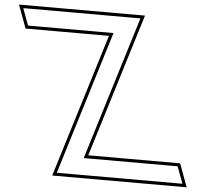

<svg xmlns="http://www.w3.org/2000/svg" viewBox="-308 -813 978 906"><g transform="rotate(5 180.5 -360.0)"><path d="M-163.4 -660H-203.4L-232.9 -740H-192.9H247.1H287.1H322.1L303 -678L112.9 -60H517.9H557.9L587.4 20H547.4H67.4H27.4H-7.6L11.5 -42L201.6 -660ZM-213.8 -645H181.3L-28 35H608.9L568.3 -75H133.2L342.4 -755H-254.4Z"/></g></svg>

Font: Nordica Plus
Style: NordicaClassicLightOpOblOl
Weight: 300
Version: Version 1.01